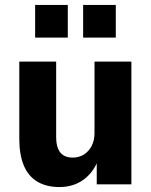

<svg xmlns="http://www.w3.org/2000/svg" viewBox="-20 -745 611 776"><path d="M220 11Q168 11 131.5 -10.5Q95 -32 76.5 -75.5Q58 -119 58 -184V-496H207V-192Q207 -163 214.5 -144.5Q222 -126 237 -117Q252 -108 274 -108Q299 -108 319 -120.5Q339 -133 350.5 -155.5Q362 -178 362 -207V-496H511V0H371V-94H375Q355 -45 315 -17Q275 11 220 11ZM316 -593V-725H448V-593ZM122 -593V-725H254V-593Z"/></svg>

Font: Nunito Sans 10pt SemiCondensed ExtraBold
Style: Regular
Weight: 800
Width: 4
Designer: Vernon Adams
Foundry: Vernon Adams
Version: Version 3.101;gftools[0.9.27]